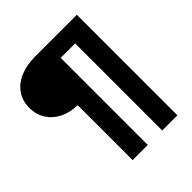

<svg xmlns="http://www.w3.org/2000/svg" viewBox="-226 -890 1137 1137"><g transform="rotate(-45 343.0 -321.0)"><path d="M227.8 100V-359.5Q166.8 -360.9 118.4 -384.4Q70 -407.9 42 -450.7Q14 -493.5 14 -551Q14 -609.7 43.8 -652.7Q73.6 -695.7 127.6 -718.8Q181.6 -742 253.5 -742H603V100H475.9V-629.2H354.9V100Z"/></g></svg>

Font: Montserrat Thin
Style: Regular
Weight: 100
Designer: Julieta Ulanovsky
Foundry: Julieta Ulanovsky
Version: Version 9.000